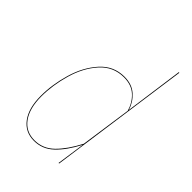

<svg xmlns="http://www.w3.org/2000/svg" viewBox="-215 -831 940 940"><g transform="rotate(45 254.5 -361.0)"><path d="M463 -730 361 0H357L378 -146Q340 -73 296.5 -32Q253 9 195 9Q134 9 98.5 -38.5Q63 -86 63 -171Q63 -249 87 -331.5Q111 -414 161.5 -470.5Q212 -527 287 -527Q339 -527 371.5 -498Q404 -469 417 -427L459 -731ZM67 -171Q67 -88 101 -41.5Q135 5 195 5Q253 5 296 -37Q339 -79 378 -154L416 -420Q403 -465 371 -494Q339 -523 287 -523Q213 -523 163.5 -467.5Q114 -412 90.5 -330Q67 -248 67 -171Z"/></g></svg>

Font: Fira Sans Condensed Four
Style: Italic
Weight: 100
Width: 3
Italic angle: -8°
Designer: bBox Type GmbH & Carrois Corporate GbR & Edenspiekermann AG
Foundry: bBox Type GmbH & Carrois Corporate GbR & Edenspiekermann AG
Version: Version 4.301